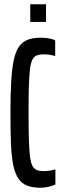

<svg xmlns="http://www.w3.org/2000/svg" viewBox="-20 -873 297 901"><path d="M171 8Q134 8 108.5 -1.5Q83 -11 67 -34Q51 -57 42.5 -97Q34 -137 31.5 -197.5Q29 -258 29 -344Q29 -429 32.5 -489.5Q36 -550 44.5 -590.5Q53 -631 69 -654Q85 -677 110 -686.5Q135 -696 171 -696Q184 -696 197.5 -694.5Q211 -693 222 -690Q233 -687 239 -683V-610Q233 -612 224 -614Q215 -616 204.5 -617Q194 -618 185 -618Q165 -618 152 -612.5Q139 -607 131.5 -592Q124 -577 120.5 -547Q117 -517 115.5 -467.5Q114 -418 114 -344Q114 -270 115.5 -220.5Q117 -171 120.5 -141Q124 -111 131.5 -96Q139 -81 152 -75.5Q165 -70 185 -70Q199 -70 215 -72.5Q231 -75 240 -78V-7Q231 -3 219 0.5Q207 4 194.5 6Q182 8 171 8ZM122 -770V-853H196V-770Z"/></svg>

Font: Saira UltraCondensed SemiBold
Style: Regular
Weight: 600
Width: 1
Designer: Hector Gatti with collaboration of the Omnibus-Type team
Foundry: Omnibus-Type
Version: Version 1.101